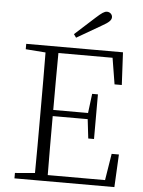

<svg xmlns="http://www.w3.org/2000/svg" viewBox="-61 -980 768 1028"><g transform="rotate(5 323.0 -466.0)"><path d="M306 -797 319 -779C363 -804 407 -830 450 -855C488 -876 501 -889 501 -905C501 -920 488 -932 472 -932C458 -932 444 -922 414 -895C381 -865 344 -831 306 -797ZM546 -548H585L576 -723H56V-694L163 -686C164 -588 164 -489 164 -390V-333C164 -234 164 -135 163 -38L56 -29V0H593L602 -176H563L540 -33H232C231 -131 231 -231 231 -350H419L431 -247H462V-487H431L418 -383H231C231 -493 231 -592 232 -689H523Z"/></g></svg>

Font: Noto Serif CJK SC ExtraLight
Style: Regular
Weight: 200
Designer: Ryoko NISHIZUKA 西塚涼子 (kana & ideographs); Frank Grießhammer (Latin, Greek & Cyrillic); Wenlong ZHANG 张文龙 (bopomofo); San
Foundry: Adobe
Version: Version 2.001;hotconv 1.1.0;makeotfexe 2.6.0